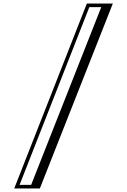

<svg xmlns="http://www.w3.org/2000/svg" viewBox="-20 -831 711 1079"><path d="M90 208H155L549 -791H482ZM204 228H60L468 -811H614Z"/></svg>

Font: Jacques Francois Shadow
Style: Regular
Weight: 400
Designer: Alexei Vanyashin, Nikita Kanarev (i@xarsok.ru)
Foundry: Cyreal (www.cyreal.org)
Version: Version 1.003